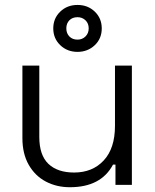

<svg xmlns="http://www.w3.org/2000/svg" viewBox="-20 -755 634 784"><path d="M451.5 0V-83H441.5Q392.8 9.5 265.2 9.5Q211.2 9.5 167.2 -13.6Q123.2 -36.8 97.4 -81.9Q71.5 -127 71.5 -191V-487H140.5V-195.5Q140.5 -121.5 177.6 -86Q214.8 -50.5 282.5 -50.5Q357.8 -50.5 403.6 -99.9Q449.5 -149.2 449.5 -241.5V-487H518.5V0ZM197.5 -639Q197.5 -680 225.9 -707.4Q254.2 -734.8 296.5 -734.8Q338.8 -734.8 367.1 -707.5Q395.5 -680.2 395.5 -639Q395.5 -597.5 366.9 -570.4Q338.2 -543.2 296.5 -543.2Q254.5 -543.2 226 -570.6Q197.5 -598 197.5 -639ZM250.8 -639Q250.8 -619.2 263.2 -606.2Q275.8 -593.2 296.5 -593.2Q316 -593.2 329.1 -606.2Q342.2 -619.2 342.2 -639Q342.2 -659.5 329.1 -672.1Q316 -684.8 296.5 -684.8Q275.8 -684.8 263.2 -672.1Q250.8 -659.5 250.8 -639Z"/></svg>

Font: Space Grotesk Variable
Style: Regular
Weight: 400
Designer: Florian Karsten (Space Grotesk), Colophon Foundry (Space Mono)
Foundry: Florian Karsten
Version: Version 1.106